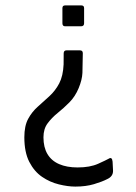

<svg xmlns="http://www.w3.org/2000/svg" viewBox="-20 -519 503 710"><path d="M258.5 171Q230.8 171 197.7 162.8Q164.5 154.7 135.6 135Q106.7 115.3 88.3 79.6Q70 43.8 70 -11.3Q70 -53.5 84.1 -79.5Q98.2 -105.5 119.7 -124.5Q141.2 -143.5 163 -163.6Q184.8 -183.7 199.1 -210.9Q213.3 -238.2 215.2 -280.8L215.5 -321.7Q215.7 -332.8 225.7 -332.8H275.7Q286.2 -332.8 286.2 -322.3Q285.8 -275.2 284.8 -249.5Q283.7 -223.8 270.8 -192.9Q258 -162 236.6 -140.4Q215.2 -118.8 193.2 -101.2Q171.3 -83.5 156 -62.8Q140.7 -42.2 140.7 -11.2Q140.7 25.7 155.4 50.6Q170.2 75.5 198.6 87.8Q227 100.2 267 100.2Q312.8 100.2 343.1 86.5Q373.3 72.8 381.2 68.3Q394.5 59.3 396.3 78.7L398 111.8Q398.7 133.2 376.5 143.3Q357.8 153 327.6 162Q297.3 171 258.5 171ZM210.8 -433V-488.8Q210.8 -499 220.7 -499H280.7Q291 -499 291 -489V-433Q291 -421.8 279.8 -421.8H220.7Q210.8 -421.8 210.8 -433Z"/></svg>

Font: Vivano Light
Style: Regular
Weight: 300
Designer: Joe Prince, Josias Burgherr
Version: Version 2.064;September 19, 2022;FontCreator 14.0.0.2877 64-